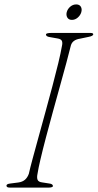

<svg xmlns="http://www.w3.org/2000/svg" viewBox="-20 -849 442 869"><path d="M150 -63.5Q146 -45.5 150 -35.5Q154 -25.5 170.5 -23.5L202.5 -18.5Q219.5 -16.5 219.5 -7Q219.5 -3.5 214 -1.8Q208.5 0 201.5 0H24.5Q9.5 0 9.5 -8Q8 -16.5 27.5 -18.5L62.5 -23Q81.5 -25.5 93 -35.5Q104.5 -45.5 110.5 -62.5Q116 -87.5 127.8 -131.2Q139.5 -175 154.8 -230Q170 -285 186.2 -344.2Q202.5 -403.5 217.5 -460Q232.5 -516.5 243.8 -563.2Q255 -610 260 -639Q264 -655.5 260 -664Q256 -672.5 240 -675L206 -681Q188 -683.5 188 -693Q188 -700 214.5 -700H388Q402 -700 402 -694Q402 -686 380.5 -682L342.5 -674Q308.5 -669 301 -644Q293.5 -613.5 280.5 -565.2Q267.5 -517 251.5 -459.5Q235.5 -402 219 -342Q202.5 -282 188 -227Q173.5 -172 163.5 -129.2Q153.5 -86.5 150 -63.5ZM305.5 -759Q291 -759 284.8 -769.5Q278.5 -780 282 -794Q286 -808.5 298 -818.8Q310 -829 325 -829Q339.5 -829 345.8 -818.8Q352 -808.5 348 -794Q344 -780 332 -769.5Q320 -759 305.5 -759Z"/></svg>

Font: Fraunces 9pt Thin
Style: Italic
Weight: 100
Italic angle: -16°
Version: Version 1.000;[b76b70a41]